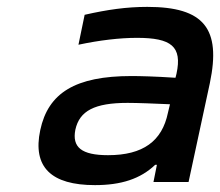

<svg xmlns="http://www.w3.org/2000/svg" viewBox="-20 -529 640 558"><path d="M408 -509C348 -509 292 -501 226 -486L208 -399C269 -412 328 -419 378 -419C478 -419 510 -394 493 -315L490 -303C430 -307 386 -308 362 -308C199 -308 120 -259 97 -151C74 -43 129 9 256 9C332 9 388 -9 431 -50H436L426 0H528L590 -288C623 -446 573 -509 408 -509ZM199 -152C211 -207 255 -230 351 -230C379 -230 430 -228 474 -226L468 -201C451 -119 396 -78 294 -78C217 -78 189 -101 199 -152Z"/></svg>

Font: LT Wave Mono Medium
Style: Italic
Weight: 500
Designer: Daniel Lyons
Version: Version 2.5 (Glyphs App)